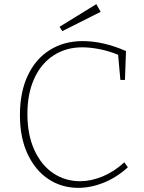

<svg xmlns="http://www.w3.org/2000/svg" viewBox="-20 -898 696 925"><path d="M596 -92Q542 -43 480 -18Q418 7 357 7Q277 7 213.5 -35Q150 -77 113 -156Q76 -235 76 -344Q76 -454 114 -534.5Q152 -615 220.5 -657.5Q289 -700 378 -700Q478 -700 587 -652L582 -513H560L549 -634Q506 -652 460.5 -661Q415 -670 376 -670Q298 -670 238 -631Q178 -592 145 -519.5Q112 -447 112 -349Q112 -249 145.5 -175.5Q179 -102 236.5 -63.5Q294 -25 366 -25Q419 -25 474.5 -48Q530 -71 579 -116ZM465 -841 280 -748 267 -769 444 -878Z"/></svg>

Font: Bitter Pro ExtraLight
Style: Regular
Weight: 275
Designer: Sol Matas, and Bitter project Authors
Foundry: Sol Matas
Version: Version 1.010